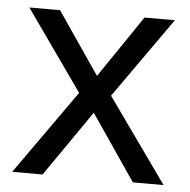

<svg xmlns="http://www.w3.org/2000/svg" viewBox="-44 -580 617 623"><g transform="rotate(5 264.5 -268.0)"><path d="M212 -274 27 -536H127L265 -334L402 -536H501L316 -274L511 0H411L265 -214L117 0H18Z"/></g></svg>

Font: Noto Sans Javanese
Style: Regular
Weight: 400
Designer: Monotype Design Team
Foundry: Monotype Imaging Inc.
Version: Version 2.004